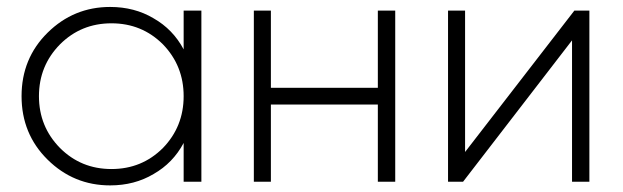

<svg xmlns="http://www.w3.org/2000/svg" viewBox="-20 -531 1819 561"><path d="M516.6 -500Q529.3 -500 568.4 -500Q568.4 -375 568.4 0Q555.7 0 516.6 0Q516.6 -28.3 516.6 -113.3Q485.4 -54.7 428.7 -22.5Q373 10.7 301.8 10.7Q195.3 10.7 119.1 -64.5Q43 -139.6 43 -250Q43 -360.4 119.1 -435.5Q195.3 -510.7 301.8 -510.7Q373 -510.7 428.7 -477.5Q485.4 -445.3 516.6 -386.7Q516.6 -424.8 516.6 -500ZM305.7 -37.1Q394.5 -37.1 456.1 -98.6Q516.6 -161.1 516.6 -250Q516.6 -338.9 456.1 -401.4Q394.5 -462.9 305.7 -462.9Q216.8 -462.9 155.3 -401.4Q93.8 -338.9 93.8 -250Q93.8 -161.1 155.3 -98.6Q216.8 -37.1 305.7 -37.1Z M1084 -500Q1096.7 -500 1134.8 -500Q1134.8 -375 1134.8 0Q1122.1 0 1084 0Q1084 -56.6 1084 -225.6Q1005.9 -225.6 771.5 -225.6Q771.5 -169.9 771.5 0Q758.8 0 721.7 0Q721.7 -125 721.7 -500Q734.4 -500 771.5 -500Q771.5 -443.4 771.5 -274.4Q849.6 -274.4 1084 -274.4Q1084 -330.1 1084 -500Z M1658.2 -500Q1668.9 -500 1702.1 -500Q1702.1 -375 1702.1 0Q1689.5 0 1651.4 0Q1651.4 -103.5 1651.4 -413.1Q1571.3 -309.6 1333 0Q1322.3 0 1289.1 0Q1289.1 -125 1289.1 -500Q1301.8 -500 1338.9 -500Q1338.9 -396.5 1338.9 -86.9Q1418.9 -190.4 1658.2 -500Z"/></svg>

Font: LeFont
Style: ExtraLight
Weight: 200
Designer: Leryon MEDIA
Version: Version 1.0